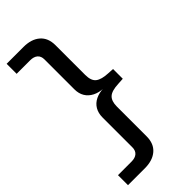

<svg xmlns="http://www.w3.org/2000/svg" viewBox="-277 -757 990 990"><g transform="rotate(-45 217.5 -262.5)"><path d="M9 180V107H108Q134 107 148.5 94.5Q163 82 163 58V-160Q163 -191 176.5 -214Q190 -237 215.5 -249.5Q241 -262 275 -263V-262Q241 -263 215.5 -276Q190 -289 176.5 -311.5Q163 -334 163 -365V-583Q163 -607 148.5 -619.5Q134 -632 108 -632H9V-705H132Q189 -705 222 -676.5Q255 -648 255 -595V-378Q255 -335 276.5 -318.5Q298 -302 344 -300L378 -298V-227L344 -225Q294 -223 274.5 -205Q255 -187 255 -147V70Q255 123 222 151.5Q189 180 132 180Z"/></g></svg>

Font: Nunito Sans 10pt Expanded
Style: Regular
Weight: 400
Width: 7
Designer: Vernon Adams
Foundry: Vernon Adams
Version: Version 3.101;gftools[0.9.27]